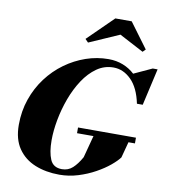

<svg xmlns="http://www.w3.org/2000/svg" viewBox="-106 -1109 1062 1208"><g transform="rotate(10 425.0 -505.0)"><path d="M581.5 -924.5 389 -840 369.5 -860 532 -1019.5H636.5L754.5 -860L737 -842.5ZM420 -303H790V-266.5H748.5L721.5 -165Q704.5 -141.5 668.5 -111.5Q632.5 -81.5 582.5 -53.8Q532.5 -26 474.2 -8Q416 10 355 10Q268.5 10 199.5 -18Q130.5 -46 90.2 -104.8Q50 -163.5 50 -255Q50 -343 76.8 -420Q103.5 -497 150.5 -559.5Q197.5 -622 259.2 -666.8Q321 -711.5 391.5 -735.8Q462 -760 535 -760Q585.5 -760 628 -743.2Q670.5 -726.5 702.5 -696.5L818.5 -750H849.5L796 -514.5H759Q738.5 -613.5 688.2 -663.5Q638 -713.5 575 -713.5Q516.5 -713.5 468.5 -679.8Q420.5 -646 383.5 -589.8Q346.5 -533.5 321.2 -465Q296 -396.5 283 -326.2Q270 -256 270 -195.5Q270 -119 289.8 -73Q309.5 -27 365 -27Q405 -27 433.2 -52.8Q461.5 -78.5 487.5 -125L525 -266.5H420Z"/></g></svg>

Font: Bodoni* 06pt Fatface
Style: Italic
Weight: 900
Italic angle: -13°
Version: Version 2.3